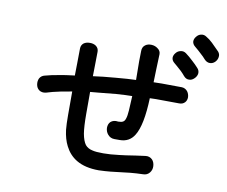

<svg xmlns="http://www.w3.org/2000/svg" viewBox="-83 -923 1166 986"><g transform="rotate(10 500.0 -430.0)"><path d="M133.8 -471.7Q116.2 -467.8 107.4 -452.1Q100.6 -437.5 103.5 -419.9Q106.4 -402.3 119.1 -392.6Q133.8 -381.8 155.3 -386.7Q185.5 -396.5 228.5 -405.3Q252.9 -410.2 287.1 -416V-293Q287.1 -246.1 290 -216.8Q295.9 -168.9 313.5 -134.8Q335 -91.8 374 -68.4Q419.9 -41 491.2 -41Q523.4 -42 552.7 -44.9Q570.3 -46.9 603.5 -50.8Q634.8 -54.7 653.3 -56.6Q684.6 -59.6 718.8 -60.5Q740.2 -60.5 752.9 -76.2Q764.6 -90.8 763.7 -110.4Q762.7 -130.9 751 -143.6Q736.3 -158.2 714.8 -155.3L664.1 -148.4Q609.4 -139.6 581.1 -136.7Q535.2 -130.9 499 -130.9Q460 -130.9 442.4 -135.7Q418 -140.6 404.3 -157.2Q390.6 -175.8 383.8 -212.9Q377.9 -249 377.9 -314.5V-429.7L420.9 -433.6Q479.5 -439.5 510.7 -442.4Q566.4 -446.3 594.7 -446.3Q591.8 -390.6 590.8 -371.1Q588.9 -341.8 584 -328.1Q580.1 -314.5 571.3 -309.6Q563.5 -304.7 546.9 -304.7Q521.5 -308.6 506.8 -294.9Q495.1 -283.2 495.1 -262.7Q496.1 -243.2 507.8 -229.5Q521.5 -212.9 543 -212.9H570.3Q621.1 -212.9 646.5 -254.9Q680.7 -309.6 685.5 -451.2L716.8 -452.1L836.9 -451.2Q856.4 -450.2 868.2 -462.9Q877.9 -473.6 877.9 -490.2Q877 -507.8 867.2 -520.5Q855.5 -534.2 837.9 -535.2L732.4 -536.1L690.4 -535.2L692.4 -603.5L695.3 -682.6Q695.3 -700.2 679.7 -710.9Q666 -721.7 647.5 -722.7Q627 -723.6 614.3 -713.9Q599.6 -703.1 599.6 -682.6L598.6 -628.9L599.6 -531.2Q561.5 -530.3 496.1 -524.4Q424.8 -518.6 377.9 -511.7Q378.9 -536.1 378.9 -570.3Q379.9 -591.8 379.9 -639.6Q379.9 -658.2 365.2 -668.9Q352.5 -677.7 334 -677.7Q314.5 -677.7 301.8 -668.9Q288.1 -658.2 288.1 -639.6Q288.1 -584 287.1 -559.6Q287.1 -521.5 286.1 -499L277.3 -498Q236.3 -493.2 211.9 -488.3Q168 -481.4 133.8 -471.7ZM828.1 -710.9Q814.5 -720.7 798.8 -716.8Q784.2 -713.9 774.4 -701.2Q764.6 -689.5 764.6 -675.8Q765.6 -661.1 779.3 -650.4L792 -639.6Q810.5 -623 818.4 -616.2Q831.1 -603.5 838.9 -593.8Q851.6 -579.1 867.2 -580.1Q881.8 -580.1 893.6 -591.8Q905.3 -602.5 908.2 -617.2Q910.2 -633.8 899.4 -645.5Q883.8 -663.1 866.2 -678.7Q846.7 -697.3 828.1 -710.9ZM917 -812.5Q903.3 -822.3 887.7 -818.4Q874 -815.4 864.3 -802.7Q854.5 -791 854.5 -777.3Q855.5 -762.7 869.1 -752Q892.6 -732.4 902.3 -722.7Q918 -709 928.7 -696.3Q941.4 -682.6 957 -682.6Q971.7 -682.6 983.4 -693.4Q995.1 -705.1 997.1 -719.7Q1000 -735.4 989.3 -748L978.5 -758.8Q960 -777.3 950.2 -787.1Q932.6 -803.7 917 -812.5Z"/></g></svg>

Font: Gungsuh
Style: Regular
Weight: 400
Version: Version 2.21